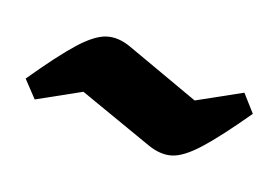

<svg xmlns="http://www.w3.org/2000/svg" viewBox="-44 -490 608 418"><g transform="rotate(20 259.5 -281.5)"><path d="M48 -196 14 -232Q62 -302 93 -336.5Q124 -371 149 -378.5Q174 -386 204 -375L376 -313L472 -366L505 -329Q457 -260 426 -225.5Q395 -191 370.5 -183.5Q346 -176 315 -187L142 -248Z"/></g></svg>

Font: Piazzolla Black
Style: Regular
Weight: 900
Designer: Juan Pablo del Peral
Foundry: Huerta Tipografica
Version: Version 1.330